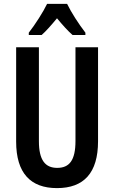

<svg xmlns="http://www.w3.org/2000/svg" viewBox="-20 -957 587 987"><path d="M325 -937H222C203 -897 161 -831 128 -789V-777H194C216 -796 244 -828 273 -863C302 -828 328 -799 353 -777H419V-789C383 -836 347 -892 325 -937ZM484 -231V-714H368V-232C368 -132 336 -94 274 -94C213 -94 180 -133 180 -231V-714H63V-229C63 -67 137 10 273 10C411 10 484 -68 484 -231Z"/></svg>

Font: Noto Sans Myanmar ExtraCondensed SemiBold
Style: Regular
Weight: 600
Width: 2
Designer: Monotype Design Team
Foundry: Monotype Imaging Inc.
Version: Version 2.107